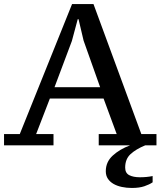

<svg xmlns="http://www.w3.org/2000/svg" viewBox="-20 -720 795 951"><path d="M245 0H0V-56H78L337 -700H443L680 -56H755V0H699Q653 19 626.5 43.5Q600 68 600 110Q600 137 620 147.5Q640 158 673 158Q707 158 736 152V183Q720 194 695 202.5Q670 211 633 211Q607 211 583.5 206Q560 201 542.5 191Q525 181 514.5 165.5Q504 150 504 128Q504 82 538.5 50.5Q573 19 624 0H469V-56H558L493 -232H227L159 -56H245ZM250 -288H476L394 -519L369 -625H365L336 -517Z"/></svg>

Font: PT Serif Caption
Style: Regular
Weight: 400
Designer: A.Korolkova, O.Umpeleva, V.Yefimov
Foundry: ParaType Ltd
Version: Version 1.000W OFL